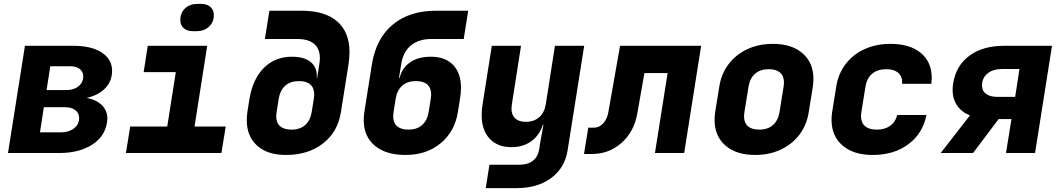

<svg xmlns="http://www.w3.org/2000/svg" viewBox="-20 -785 5440 985"><path d="M425 -283Q475 -273 503 -245Q531 -217 531 -176Q531 -171 529 -157Q518 -84 451.5 -42Q385 0 283 0H21L108 -550H357Q449 -550 502 -515.5Q555 -481 555 -422Q555 -369 520 -332.5Q485 -296 425 -283ZM238 -445 219 -323H322Q359 -323 383 -342.5Q407 -362 407 -393Q407 -417 389.5 -431Q372 -445 341 -445ZM313 -235H205L185 -106H293Q333 -106 359.5 -126.5Q386 -147 386 -179Q386 -205 366.5 -220Q347 -235 313 -235Z M970 -625Q940 -625 922.5 -640.5Q905 -656 905 -682Q905 -719 929.5 -742Q954 -765 992 -765H1012Q1042 -765 1059.5 -749.5Q1077 -734 1077 -708Q1077 -671 1052 -648Q1027 -625 989 -625ZM1116 0H626L648 -136H838L882 -415H717L738 -550H1043L978 -136H1138Z M1527 -730Q1647 -730 1710 -675Q1773 -620 1773 -517Q1773 -492 1768 -455L1729 -210Q1713 -108 1637 -49Q1561 10 1447 10Q1352 10 1299 -38Q1246 -86 1246 -168Q1246 -188 1249 -210L1260 -279Q1277 -380 1334 -437Q1391 -494 1478 -494Q1543 -494 1576 -465Q1609 -436 1605 -385H1607L1618 -455Q1621 -472 1621 -486Q1621 -535 1591.5 -560Q1562 -585 1504 -585H1339L1362 -730ZM1590 -279Q1592 -293 1592 -300Q1592 -334 1572 -351.5Q1552 -369 1514 -369Q1470 -369 1443.5 -345.5Q1417 -322 1410 -279L1399 -210Q1397 -196 1397 -189Q1397 -155 1417 -137.5Q1437 -120 1475 -120Q1519 -120 1545.5 -143.5Q1572 -167 1579 -210Z M2027 -385H2030Q2042 -436 2083.5 -465Q2125 -494 2190 -494Q2264 -494 2304.5 -452Q2345 -410 2345 -334Q2345 -311 2340 -279L2329 -210Q2313 -110 2240.5 -50Q2168 10 2061 10Q1960 10 1903 -37.5Q1846 -85 1846 -169Q1846 -189 1849 -210L1888 -455Q1909 -587 1994.5 -658.5Q2080 -730 2217 -730H2382L2359 -585H2194Q2128 -585 2088 -552Q2048 -519 2038 -455ZM2010 -279 1999 -210Q1997 -196 1997 -189Q1997 -155 2017 -137.5Q2037 -120 2075 -120Q2119 -120 2145.5 -143.5Q2172 -167 2179 -210L2190 -279Q2192 -293 2192 -300Q2192 -334 2172 -351.5Q2152 -369 2114 -369Q2070 -369 2043.5 -345.5Q2017 -322 2010 -279Z M2827 -550H2977L2892 -14Q2878 76 2808 128Q2738 180 2632 180H2472L2491 60H2646Q2688 60 2714 39.5Q2740 19 2746 -19Q2749 -31 2749 -40L2768 -145H2765Q2747 -90 2705 -60Q2663 -30 2604 -30Q2532 -30 2491.5 -74Q2451 -118 2451 -195Q2451 -221 2455 -245L2503 -550H2653L2606 -250Q2604 -234 2604 -227Q2604 -195 2623 -177.5Q2642 -160 2678 -160Q2719 -160 2746 -183.5Q2773 -207 2780 -250Z M2976 5 2998 -130H3028Q3054 -130 3074.5 -152Q3095 -174 3101 -210L3161 -550H3577L3490 0H3340L3405 -410H3286L3249 -200Q3232 -108 3168 -51.5Q3104 5 3016 5Z M3646 -169Q3646 -189 3649 -210L3670 -340Q3680 -406 3717.5 -455.5Q3755 -505 3813.5 -532.5Q3872 -560 3945 -560Q4042 -560 4097.5 -511.5Q4153 -463 4153 -381Q4153 -361 4150 -340L4129 -210Q4119 -144 4081.5 -94.5Q4044 -45 3985.5 -17.5Q3927 10 3854 10Q3757 10 3701.5 -38.5Q3646 -87 3646 -169ZM3979 -210 4000 -340Q4002 -354 4002 -361Q4002 -395 3982 -412.5Q3962 -430 3924 -430Q3880 -430 3853.5 -406.5Q3827 -383 3820 -340L3799 -210Q3797 -196 3797 -189Q3797 -155 3817 -137.5Q3837 -120 3875 -120Q3919 -120 3945.5 -143.5Q3972 -167 3979 -210Z M4246 -170Q4246 -189 4249 -210L4270 -340Q4280 -406 4318 -456Q4356 -506 4415.5 -533Q4475 -560 4548 -560Q4648 -560 4704 -513.5Q4760 -467 4760 -385Q4760 -375 4758 -355H4608Q4611 -390 4589.5 -410Q4568 -430 4527 -430Q4482 -430 4454.5 -407Q4427 -384 4420 -340L4399 -210Q4397 -196 4397 -190Q4397 -156 4417.5 -138Q4438 -120 4478 -120Q4519 -120 4546.5 -139.5Q4574 -159 4583 -195H4733Q4714 -100 4640 -45Q4566 10 4457 10Q4359 10 4302.5 -38.5Q4246 -87 4246 -170Z M4956 -193Q4913 -210 4890 -244Q4867 -278 4867 -324Q4867 -341 4870 -357Q4884 -448 4953 -499Q5022 -550 5130 -550H5377L5290 0H5141L5169 -174H5103L4972 0H4806ZM5188 -288 5210 -431H5120Q5074 -431 5046 -408Q5018 -385 5018 -346Q5018 -318 5039 -303Q5060 -288 5098 -288Z"/></svg>

Font: JetBrains Mono Extra Bold
Style: Italic
Weight: 800
Italic angle: -9°
Monospace: yes
Designer: Philipp Nurullin, Konstantin Bulenkov
Foundry: JetBrains
Version: 2.002